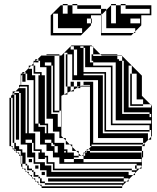

<svg xmlns="http://www.w3.org/2000/svg" viewBox="-20 -926 782 954"><path d="M363 -552V-680H347V-696H331V-680H347V-552ZM403 -656V-688H395V-696H379V-688H395V-656ZM435 -656H443V-648H435ZM315 -648H307V-656H315ZM587 -600H555V-616H443V-624H435V-648H563V-632H571V-624H587ZM211 -648H243V-650H211ZM595 -560V-592H587V-560ZM531 -560V-592H395V-568H507V-560ZM635 -552H627V-560H635ZM147 -496V-528H91V-556L85 -550V-528H107V-520H91V-528H85V-504H123V-496ZM595 -464V-496H587V-464ZM211 -464V-496H203V-464ZM467 -432V-464H443V-432ZM467 -400V-432H443V-400ZM691 -400H627V-408H691ZM595 -400H587V-368H595ZM211 -368V-400H203V-368ZM467 -368V-400H443V-368ZM275 -368H243V-376H275ZM467 -336V-368H443V-336ZM43 -312V-328H35V-312ZM467 -304V-336H443V-304ZM731 -312V-328H555V-600H587V-592H595V-624H587V-648H563V-650H485L479 -656H443V-692L439 -696H427V-616H443V-600H539V-312ZM467 -272V-304H443V-272ZM723 -272H499V-280H723ZM123 -264H115V-280H123V-272H147V-304H123V-296H115V-312H123V-304H147V-336H123V-328H115V-344H123V-336H147V-368H123V-360H115V-376H123V-368H147V-400H123V-392H115V-408H123V-400H147V-432H123V-424H115V-440H123V-432H147V-464H123V-456H115V-472H123V-464H147V-496H123V-488H115V-496H83V-498L75 -490V-488H107V-264H155V-240H179V-272H123ZM219 -264H211V-280H219V-272H243V-304H219V-296H211V-304H179V-312H171V-296H203V-264H251V-240H275V-272H219ZM467 -272H443V-240H467ZM235 -232H203V-216H235ZM267 -168V-200H251V-208H243V-216H235V-200H251V-168ZM339 -176V-196L327 -208H299V-184H315V-176ZM395 -152H403V-168L395 -160ZM139 -120H123V-136H139ZM171 -88H155V-104H171ZM651 -56H641L651 -66V-72H635V-80H243V-88H635V-80H659V-88H651V-104H659V-88H673L651 -66ZM139 -88V-80H147V-72H155V-56H147V-72H139V-80H115V-88ZM203 -56H187V-72H203ZM115 -176V-208H59V-200H51V-216H35V-200H43V-192L67 -168H75V-160L85 -150V-144H107V-112H115V-104H123V-88H115V-104H107V-112H91V-144H85V-112H91V-94L97 -88H107V-78L113 -72H123V-62L129 -56H139V-46L145 -40H155V-30L161 -24H171V-14L177 -8H187V0H585L587 -2V-8H203V-16H179V-24H203V-16H595V-24H219V-40H595V-24H609L587 -2V8H187V0H185L177 -8H171V-14L161 -24H155V-30L145 -40H139V-46L129 -56H123V-62L113 -72H107V-78L97 -88H91V-94L85 -100V-112H83V-152H75V-160L67 -168H59V-176H51V-184H43V-192L35 -200H27V-440H35V-424H43V-440H35V-450L43 -458V-472H57L43 -458V-456H51V-216H59V-208H83V-240H59V-272H75V-240H83V-272H59V-304H75V-272H83V-304H59V-336H75V-304H83V-336H59V-368H75V-336H83V-368H59V-400H75V-368H83V-400H59V-432H75V-400H83V-432H59V-456H51V-464H75V-432H83V-464H75V-472H57L75 -490V-504H83V-560H91V-568H103L95 -560H107V-528H115V-560H107V-568H103L123 -588V-600H135L123 -588V-584H139V-552H155V-312H171V-552H203V-528H211V-560H187V-552H179V-560H147V-568H187V-560H211V-592H155V-584H147V-600H135L147 -612V-624H155V-632H167L159 -624H171V-616H155V-620L147 -612V-600H155V-592H179V-624H171V-632H167L185 -650H211V-656H275V-650H243V-648H251V-624H275V-650H285L335 -700H435L439 -696H443V-692L479 -656H563V-650H585L685 -550V-450L727 -408H731V-404L735 -400V-250L731 -246V-232H717L731 -246V-280H723V-304H507V-296H499V-312H507V-304H531V-336H507V-328H499V-344H507V-336H531V-368H507V-360H499V-376H507V-368H531V-400H507V-392H499V-408H507V-400H531V-432H507V-424H499V-440H507V-432H531V-464H507V-456H499V-472H507V-464H531V-496H507V-488H499V-504H507V-496H531V-528H507V-520H499V-536H507V-528H531V-560H507V-552H499V-560H395V-552H491V-264H715V-232H717L699 -214V-200H685L699 -214V-216H691V-240H443V-216H691V-208H435V-200H685V-176H691V-144H685V-176H427V-184H419L435 -200H427V-496H379V-488H363V-489L377 -496H363V-520H379V-497L385 -500H427V-504H395V-520H443V-464H467V-528H315V-520H307V-536H315V-528H339V-560H315V-552H307V-568H315V-560H339V-592H315V-584H307V-600H315V-592H339V-624H315V-616H307V-632H315V-624H339V-656H315V-664H299V-457L285 -450V-250L295 -240H307V-228L327 -208H339V-196L359 -176H371V-164L383 -152H387L385 -150L383 -152H371V-164L359 -176H315V-168H307V-176H299V-168H347V-152H371V-144H347V-136H395V-120H683V-136H395V-152H387L395 -160V-168H403V-176H411V-184H419L411 -176H427V-168H411V-176L403 -168H683V-144H685V-100L683 -98V-88H673L683 -98V-104H659V-112H251V-104H243V-112H211V-120H251V-112H275V-144H219V-120H211V-144H203V-136H171V-168H203V-152H219V-144H243V-176H187V-168H179V-176H147V-184H187V-176H211V-208H155V-200H147V-216H139V-168H155V-120H203V-104H235V-72H619V-56H641L619 -34V-24H609L619 -34V-40H595V-48H211V-80H179V-112H147V-144H91V-152H83V-168H107V-144H115V-176H91V-168H83V-176H59V-184H51V-200H75V-184H91V-176ZM403 -624V-656H395V-624ZM315 -632H307V-648H315ZM235 -616H203V-600H235ZM315 -600H307V-616H315ZM403 -624H395V-592H403ZM275 -592V-624H251V-592ZM251 -568H243V-584H251ZM155 -584H147V-568H155ZM315 -568H307V-584H315ZM595 -528V-560H587V-528ZM635 -536H627V-552H635ZM251 -536H243V-552H251ZM315 -536H307V-552H315ZM507 -536H499V-552H507ZM635 -504H627V-520H635ZM315 -504H307V-520H315ZM251 -504H243V-520H251ZM507 -504H499V-520H507ZM595 -496V-528H587V-496ZM211 -496V-528H203V-496ZM251 -472H243V-488H251ZM347 -472H331V-473L347 -481V-496H331V-520H347V-496H363V-489L347 -481ZM123 -472H115V-488H123ZM507 -472H499V-488H507ZM635 -472H627V-488H635ZM315 -456H299V-457L315 -465V-496H307V-504H315V-496H331V-473L315 -465ZM43 -408V-424H35V-408ZM595 -432V-464H587V-432ZM211 -432V-464H203V-432ZM507 -440H499V-456H507ZM251 -440H243V-456H251ZM635 -440H627V-456H635ZM123 -440H115V-456H123ZM43 -376V-392H35V-376ZM635 -424V-408H627V-424ZM251 -408H243V-424H251ZM123 -408H115V-424H123ZM507 -408H499V-424H507ZM43 -392V-408H35V-392ZM595 -400V-432H587V-400ZM211 -400V-432H203V-400ZM635 -424H627V-440H635V-432H659V-464H635V-456H627V-472H635V-464H659V-496H635V-488H627V-504H635V-496H659V-528H635V-520H627V-536H635V-528H659V-560H635V-600H619V-392H731V-404L727 -408H691V-432H635ZM43 -360V-376H35V-360ZM123 -376H115V-392H123ZM507 -376H499V-392H507ZM251 -392V-376H243V-392ZM43 -344V-360H35V-344ZM283 -296V-376H275V-400H251V-392H243V-408H251V-400H275V-432H251V-424H243V-440H251V-432H275V-464H251V-456H243V-472H251V-464H275V-496H251V-488H243V-504H251V-496H275V-528H251V-520H243V-536H251V-528H275V-560H251V-552H243V-568H251V-560H275V-592H251V-584H243V-600H235V-360H267V-296ZM43 -328V-344H35V-328ZM731 -360H723V-368H587V-360H723V-344H731ZM211 -368H203V-336H211ZM507 -344H499V-360H507ZM123 -344H115V-360H123ZM43 -296V-312H35V-296ZM507 -312H499V-328H507ZM123 -312H115V-328H123ZM203 -312H219V-304H243V-336H203ZM43 -280V-296H35V-280ZM43 -264V-280H35V-264ZM123 -280H115V-296H123ZM219 -280H211V-296H219ZM507 -296V-280H499V-296ZM43 -248V-264H35V-248ZM43 -232V-248H35V-232ZM43 -232H35V-216H43ZM139 -232H107V-216H139ZM75 -232H59V-240H75ZM307 -208V-228L295 -240H251V-216H299V-208ZM179 -240H155V-208H179ZM155 -200V-184H147V-200ZM347 -120V-136H299V-120ZM251 -104V-88H243V-104ZM171 -56V-48H179V-40H187V-24H179V-40H171V-48H147V-56ZM676 -810V-834H628V-810ZM388 -762V-786H268V-858H244V-762ZM232 -750V-850L282 -900H292V-858H316V-900H292V-906H316V-900H340V-858H482V-850L484 -852V-858H482V-882H364V-900H340V-906H364V-900H482V-882H508V-876L490 -858H508V-876L532 -900V-810H556V-900H532V-906H556V-900H580V-858H724V-882H604V-900H580V-906H604V-900H732V-850H682V-800L652 -770V-762H644L652 -770V-786H508V-858H490L484 -852V-762H644L632 -750H482V-850H432V-834H436V-810H432V-834H412V-810H432V-800L382 -750Z"/></svg>

Font: Rubik Broken Fax
Style: Regular
Weight: 400
Designer: Hubert and Fischer, NaN
Foundry: Hubert and Fischer, NaN
Version: Version 2.201